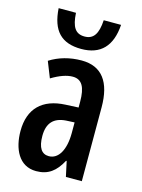

<svg xmlns="http://www.w3.org/2000/svg" viewBox="-117 -831 673 909"><g transform="rotate(15 219.5 -376.5)"><path d="M361 -763H276C272 -696 252 -665 208 -665C163 -665 144 -694 140 -763H55C62 -654 110 -604 208 -604C302 -604 354 -657 361 -763ZM225 -552C167 -552 114 -537 70 -509L101 -431C141 -455 175 -467 204 -467C249 -467 268 -433 268 -361V-333L205 -330C93 -325 31 -265 31 -155C31 -69 66 10 151 10C210 10 246 -18 276 -74H279L295 0H373V-362C373 -485 325 -552 225 -552ZM268 -260V-208C268 -125 238 -74 191 -74C156 -74 137 -101 137 -159C137 -222 167 -254 227 -258Z"/></g></svg>

Font: Noto Sans Display Condensed Medium
Style: Regular
Weight: 500
Width: 3
Designer: Monotype Design Team
Foundry: Monotype Imaging Inc.
Version: Version 1.900